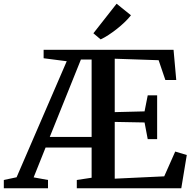

<svg xmlns="http://www.w3.org/2000/svg" viewBox="-64 -1010 1032 1030"><path d="M-43.5 0V-44.5L25 -59L294 -681.5L170 -697.5V-743H867L881.5 -581H823L787 -687L551.5 -695V-408.5L711.5 -412.5L728.5 -498.5H779V-263.5H728.5L711.5 -353L551.5 -356V-51.5L817 -64L876 -197L938 -178.5L908.5 0H348V-44.5L427.5 -56.5V-218.5H180.5L116.5 -58.5L193.5 -44.5V0ZM203 -275.5H427.5V-690.5H370L316.5 -557.5ZM475.5 -799 437 -831.5 561.5 -990 638.5 -928Q625 -910.5 605.2 -891.5Q585.5 -872.5 563 -854.8Q540.5 -837 518.2 -822.5Q496 -808 476.5 -799Z"/></svg>

Font: Merriweather 48pt SemiBold
Style: Regular
Weight: 600
Version: Version 2.100